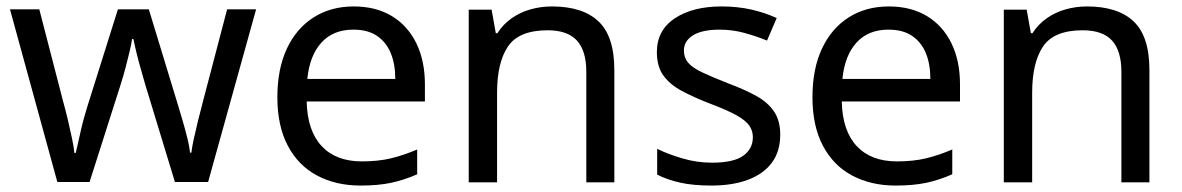

<svg xmlns="http://www.w3.org/2000/svg" viewBox="-20 -566 3669 596"><path d="M431 -303Q423 -331 415.5 -357.5Q408 -384 402.5 -407Q397 -430 394 -445H390Q388 -430 382.5 -407Q377 -384 370 -357Q363 -330 354 -302L258 -1H158L11 -537H102L176 -251Q184 -222 191 -192.5Q198 -163 203.5 -136.5Q209 -110 211 -91H215Q218 -103 222 -121Q226 -139 230.5 -159Q235 -179 240.5 -199Q246 -219 251 -235L346 -537H442L534 -235Q541 -212 548.5 -186Q556 -160 562 -135.5Q568 -111 570 -92H574Q576 -109 581.5 -134.5Q587 -160 594.5 -190.5Q602 -221 610 -251L685 -537H775L626 -1H523Z M1078 -546Q1147 -546 1196.5 -516Q1246 -486 1272.5 -431.5Q1299 -377 1299 -304V-251H932Q934 -160 978.5 -112.5Q1023 -65 1103 -65Q1154 -65 1193.5 -74.5Q1233 -84 1275 -102V-25Q1234 -7 1194 1.5Q1154 10 1099 10Q1023 10 964.5 -21Q906 -52 873.5 -113.5Q841 -175 841 -264Q841 -352 870.5 -415Q900 -478 953.5 -512Q1007 -546 1078 -546ZM1077 -474Q1014 -474 977.5 -433.5Q941 -393 934 -321H1207Q1207 -367 1193 -401Q1179 -435 1150.5 -454.5Q1122 -474 1077 -474Z M1693 -546Q1789 -546 1838 -499.5Q1887 -453 1887 -349V0H1800V-343Q1800 -408 1771 -440Q1742 -472 1680 -472Q1591 -472 1557 -422Q1523 -372 1523 -278V0H1435V-536H1506L1519 -463H1524Q1542 -491 1568.5 -509.5Q1595 -528 1627 -537Q1659 -546 1693 -546Z M2402 -148Q2402 -96 2376 -61Q2350 -26 2302 -8Q2254 10 2188 10Q2132 10 2091.5 1Q2051 -8 2020 -24V-104Q2052 -88 2097.5 -74.5Q2143 -61 2190 -61Q2257 -61 2287 -82.5Q2317 -104 2317 -140Q2317 -160 2306 -176Q2295 -192 2266.5 -208Q2238 -224 2185 -244Q2133 -264 2096 -284Q2059 -304 2039 -332Q2019 -360 2019 -404Q2019 -472 2074.5 -509Q2130 -546 2220 -546Q2269 -546 2311.5 -536.5Q2354 -527 2391 -510L2361 -440Q2327 -454 2290 -464Q2253 -474 2214 -474Q2160 -474 2131.5 -456.5Q2103 -439 2103 -409Q2103 -387 2116 -371.5Q2129 -356 2159.5 -341.5Q2190 -327 2241 -307Q2292 -288 2328 -268Q2364 -248 2383 -219.5Q2402 -191 2402 -148Z M2739 -546Q2808 -546 2857.5 -516Q2907 -486 2933.5 -431.5Q2960 -377 2960 -304V-251H2593Q2595 -160 2639.5 -112.5Q2684 -65 2764 -65Q2815 -65 2854.5 -74.5Q2894 -84 2936 -102V-25Q2895 -7 2855 1.5Q2815 10 2760 10Q2684 10 2625.5 -21Q2567 -52 2534.5 -113.5Q2502 -175 2502 -264Q2502 -352 2531.5 -415Q2561 -478 2614.5 -512Q2668 -546 2739 -546ZM2738 -474Q2675 -474 2638.5 -433.5Q2602 -393 2595 -321H2868Q2868 -367 2854 -401Q2840 -435 2811.5 -454.5Q2783 -474 2738 -474Z M3354 -546Q3450 -546 3499 -499.5Q3548 -453 3548 -349V0H3461V-343Q3461 -408 3432 -440Q3403 -472 3341 -472Q3252 -472 3218 -422Q3184 -372 3184 -278V0H3096V-536H3167L3180 -463H3185Q3203 -491 3229.5 -509.5Q3256 -528 3288 -537Q3320 -546 3354 -546Z"/></svg>

Font: Noto Sans Oriya
Style: Regular
Weight: 400
Designer: Amélie Bonet and Sol Matas
Foundry: Google LLC
Version: Version 2.006